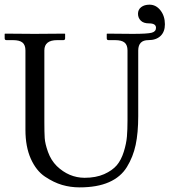

<svg xmlns="http://www.w3.org/2000/svg" viewBox="-20 -790 730 822"><path d="M615.2 -618.2Q572.3 -618.2 571.8 -574.2V-293Q571.8 -221.2 560.8 -169.7Q549.8 -118.2 523.4 -75.2Q497.1 -32.2 446.5 -10Q396 12.2 320.8 12.2Q281.7 12.2 245.8 1.7Q210 -8.8 172.4 -33.9Q134.8 -59.1 111.8 -110.6Q88.9 -162.1 88.9 -233.9V-574.2Q88.9 -597.2 76.4 -607.7Q64 -618.2 35.2 -618.2H7.8Q0 -618.2 0 -626V-645L2 -646Q88.9 -645 127.9 -645L256.8 -646L258.8 -645V-626Q258.8 -618.2 251 -618.2H225.1Q169.9 -618.2 169.9 -574.2V-267.1Q169.9 -223.1 171.4 -199Q172.9 -174.8 185.5 -139.4Q198.2 -104 223.1 -79.1Q274.9 -29.3 341.8 -28.8Q390.6 -28.8 425.8 -44.4Q460.9 -60.1 480 -82.5Q499 -105 510 -140.4Q521 -175.8 523.4 -205.3Q525.9 -234.9 525.9 -274.9V-574.2Q525.9 -597.2 513.4 -607.7Q501 -618.2 472.2 -618.2H444.8Q437 -618.2 437 -626V-645L439 -646Q509.8 -645 548.8 -645Q610.8 -645 629.4 -649.9Q647.9 -654.8 647.9 -670.9Q647.9 -689.9 618.2 -689.9Q594.2 -689.9 582.5 -701.9Q570.8 -713.9 570.8 -731Q570.8 -749 584.5 -759.5Q598.1 -770 620.1 -770Q647.9 -770 667 -745.6Q686 -721.2 686 -686Q686 -653.8 667.2 -636Q648.4 -618.2 615.2 -618.2Z"/></svg>

Font: Biolilbert
Style: Regular
Weight: 400
Designer: Philipp H. Poll
Foundry: Philipp H. Poll
Version: Version 1.1.0